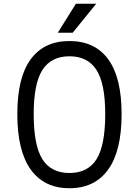

<svg xmlns="http://www.w3.org/2000/svg" viewBox="-20 -984 738 1020"><path d="M72 -378Q72 -572 143 -669Q214 -766 349 -766Q484 -766 555 -669Q626 -572 626 -378Q626 -182 554.5 -83Q483 16 349 16Q215 16 143.5 -83Q72 -182 72 -378ZM539 -378Q539 -540 492.5 -612.5Q446 -685 349 -685Q252 -685 205.5 -612.5Q159 -540 159 -378Q159 -212 205 -138.5Q251 -65 349 -65Q447 -65 493 -138.5Q539 -212 539 -378ZM491 -964 366 -810H287L383 -964Z"/></svg>

Font: Farro Light
Style: Regular
Weight: 300
Designer: Aceler Chua
Foundry: Grayscale Limited
Version: Version 1.101